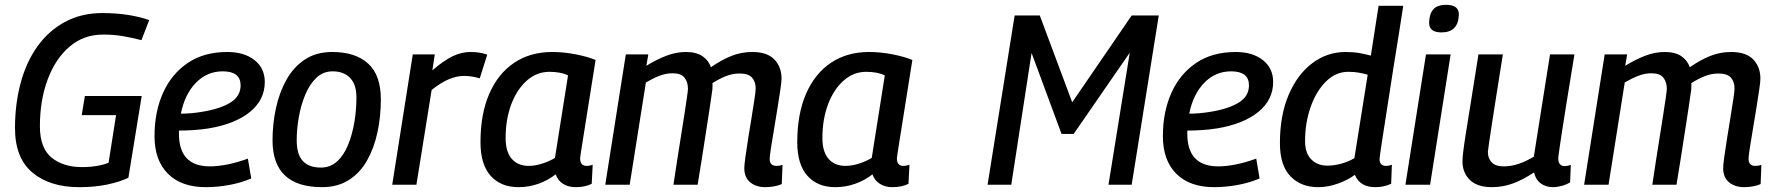

<svg xmlns="http://www.w3.org/2000/svg" viewBox="-20 -764 7338 794"><path d="M308 10Q186 10 114 -50.5Q42 -111 42 -234Q42 -333 65 -419.5Q88 -506 134 -571Q180 -636 248 -673Q316 -710 404 -710Q512 -710 597 -681L565 -598Q526 -608 488.5 -614.5Q451 -621 406 -621Q326 -621 267.5 -571Q209 -521 177 -435Q145 -349 145 -242Q145 -152 193 -112.5Q241 -73 319 -73Q353 -73 381.5 -78Q410 -83 429 -91L460 -288H318L331 -367H566L511 -29Q476 -12 424 -1Q372 10 308 10Z M1019 -26Q977 -8 928 1Q879 10 831 10Q730 10 674.5 -45.5Q619 -101 619 -201Q619 -302 654.5 -380.5Q690 -459 757 -504Q824 -549 920 -549Q990 -549 1032.5 -515.5Q1075 -482 1075 -425Q1075 -351 1013.5 -301Q952 -251 843 -233Q811 -228 779.5 -226Q748 -224 720 -224Q720 -218 720 -211Q720 -76 848 -76Q881 -76 921 -84Q961 -92 1005 -108ZM901 -469Q836 -469 790 -421.5Q744 -374 728 -294Q750 -294 772.5 -296Q795 -298 818 -302Q891 -314 933 -340Q975 -366 975 -411Q975 -469 901 -469Z M1312 10Q1107 10 1107 -184Q1107 -251 1121 -316Q1135 -381 1164.5 -434Q1194 -487 1241 -518Q1288 -549 1354 -549Q1450 -549 1502.5 -501Q1555 -453 1555 -353Q1555 -282 1541 -217Q1527 -152 1498 -100.5Q1469 -49 1422.5 -19.5Q1376 10 1312 10ZM1307 -71Q1346 -71 1374 -96.5Q1402 -122 1419.5 -165Q1437 -208 1445.5 -259Q1454 -310 1454 -361Q1454 -415 1427.5 -442Q1401 -469 1356 -469Q1316 -469 1288 -442Q1260 -415 1242 -371.5Q1224 -328 1215.5 -278.5Q1207 -229 1207 -184Q1207 -125 1232.5 -98Q1258 -71 1307 -71Z M1778 -539 1768 -473Q1814 -513 1851 -531Q1888 -549 1926 -549Q1965 -549 1995 -538L1964 -440Q1931 -450 1898 -450Q1869 -450 1836.5 -436.5Q1804 -423 1765 -392L1702 0H1602L1687 -539Z M2360 10Q2331 10 2309 -3.5Q2287 -17 2278 -43Q2246 -18 2206.5 -4Q2167 10 2124 10Q2051 10 2009 -37Q1967 -84 1967 -176Q1967 -293 2003.5 -376.5Q2040 -460 2106.5 -504.5Q2173 -549 2264 -549Q2311 -549 2360 -539.5Q2409 -530 2443 -516Q2424 -396 2411.5 -318Q2399 -240 2392 -195.5Q2385 -151 2382 -132Q2379 -113 2379 -110Q2379 -78 2405 -78Q2419 -78 2431 -83L2427 -4Q2400 10 2360 10ZM2275 -111 2329 -452Q2313 -460 2293.5 -463.5Q2274 -467 2252 -467Q2200 -467 2159 -431Q2118 -395 2094.5 -333Q2071 -271 2071 -193Q2071 -136 2096.5 -107Q2122 -78 2166 -78Q2193 -78 2222.5 -87.5Q2252 -97 2275 -111Z M3145 10Q3107 10 3082.5 -10Q3058 -30 3058 -69Q3058 -81 3062.5 -114.5Q3067 -148 3074 -191Q3081 -234 3088 -277.5Q3095 -321 3100 -353.5Q3105 -386 3105 -398Q3105 -426 3090 -443Q3075 -460 3039 -460Q3009 -460 2981.5 -449Q2954 -438 2926 -420Q2927 -416 2926.5 -408Q2926 -400 2926 -394Q2923 -371 2916 -324.5Q2909 -278 2900 -220.5Q2891 -163 2882 -105Q2873 -47 2865 0H2765Q2771 -42 2779 -92.5Q2787 -143 2795 -194Q2803 -245 2810 -289Q2817 -333 2821 -362Q2825 -391 2825 -397Q2825 -424 2811 -442.5Q2797 -461 2761 -461Q2734 -461 2707 -450.5Q2680 -440 2651 -423L2584 0H2483L2568 -539H2661L2653 -492Q2697 -519 2737 -534Q2777 -549 2816 -549Q2859 -549 2884.5 -532Q2910 -515 2920 -486Q2965 -517 3005.5 -533Q3046 -549 3091 -549Q3153 -549 3182.5 -518Q3212 -487 3212 -439Q3212 -426 3207 -392.5Q3202 -359 3195 -315Q3188 -271 3180.5 -227Q3173 -183 3168 -150.5Q3163 -118 3163 -107Q3163 -78 3191 -78Q3204 -78 3216 -82L3213 -3Q3198 4 3179.5 7Q3161 10 3145 10Z M3670 10Q3641 10 3619 -3.5Q3597 -17 3588 -43Q3556 -18 3516.5 -4Q3477 10 3434 10Q3361 10 3319 -37Q3277 -84 3277 -176Q3277 -293 3313.5 -376.5Q3350 -460 3416.5 -504.5Q3483 -549 3574 -549Q3621 -549 3670 -539.5Q3719 -530 3753 -516Q3734 -396 3721.5 -318Q3709 -240 3702 -195.5Q3695 -151 3692 -132Q3689 -113 3689 -110Q3689 -78 3715 -78Q3729 -78 3741 -83L3737 -4Q3710 10 3670 10ZM3585 -111 3639 -452Q3623 -460 3603.5 -463.5Q3584 -467 3562 -467Q3510 -467 3469 -431Q3428 -395 3404.5 -333Q3381 -271 3381 -193Q3381 -136 3406.5 -107Q3432 -78 3476 -78Q3503 -78 3532.5 -87.5Q3562 -97 3585 -111Z M4064 0 4176 -700H4280L4414 -341L4660 -700H4772L4660 0H4564L4652 -546L4420 -210H4370L4246 -545L4162 0Z M5189 -26Q5147 -8 5098 1Q5049 10 5001 10Q4900 10 4844.5 -45.5Q4789 -101 4789 -201Q4789 -302 4824.5 -380.5Q4860 -459 4927 -504Q4994 -549 5090 -549Q5160 -549 5202.5 -515.5Q5245 -482 5245 -425Q5245 -351 5183.5 -301Q5122 -251 5013 -233Q4981 -228 4949.5 -226Q4918 -224 4890 -224Q4890 -218 4890 -211Q4890 -76 5018 -76Q5051 -76 5091 -84Q5131 -92 5175 -108ZM5071 -469Q5006 -469 4960 -421.5Q4914 -374 4898 -294Q4920 -294 4942.5 -296Q4965 -298 4988 -302Q5061 -314 5103 -340Q5145 -366 5145 -411Q5145 -469 5071 -469Z M5667 10Q5604 10 5583 -41Q5555 -20 5513.5 -5Q5472 10 5431 10Q5360 10 5316.5 -35Q5273 -80 5273 -172Q5273 -287 5309 -371.5Q5345 -456 5406.5 -502.5Q5468 -549 5545 -549Q5577 -549 5602 -544.5Q5627 -540 5649 -534L5681 -740H5783Q5775 -685 5764 -618Q5753 -551 5742 -481Q5731 -411 5721 -345.5Q5711 -280 5702.5 -227Q5694 -174 5689.5 -142Q5685 -110 5685 -107Q5685 -78 5711 -78Q5725 -78 5736 -83L5733 -4Q5703 10 5667 10ZM5469 -79Q5498 -79 5528 -87.5Q5558 -96 5581 -110L5636 -455Q5619 -460 5599.5 -463.5Q5580 -467 5555 -467Q5504 -467 5463.5 -427Q5423 -387 5400 -321.5Q5377 -256 5377 -180Q5377 -131 5402.5 -105Q5428 -79 5469 -79Z M5961 -744Q6013 -744 6013 -704Q6011 -630 5941 -630Q5889 -630 5890 -671Q5891 -706 5907 -725Q5923 -744 5961 -744ZM5792 0 5877 -539H5979L5894 0Z M6149 10Q6090 10 6059 -19.5Q6028 -49 6028 -97Q6028 -111 6031 -136.5Q6034 -162 6041.5 -210Q6049 -258 6062 -337.5Q6075 -417 6094 -539H6195Q6176 -422 6165 -350Q6154 -278 6147.5 -237Q6141 -196 6138 -174Q6135 -152 6133 -136Q6133 -109 6149 -92.5Q6165 -76 6198 -76Q6230 -76 6260.5 -86.5Q6291 -97 6323 -116L6390 -539H6491Q6471 -418 6458.5 -340Q6446 -262 6439 -216.5Q6432 -171 6429 -149Q6426 -127 6425 -119.5Q6424 -112 6424 -110Q6424 -77 6451 -77Q6461 -77 6476 -82L6473 -10Q6459 -1 6439 4.5Q6419 10 6403 10Q6372 10 6351 -6Q6330 -22 6324 -51Q6279 -21 6237 -5.5Q6195 10 6149 10Z M7193 10Q7155 10 7130.5 -10Q7106 -30 7106 -69Q7106 -81 7110.5 -114.5Q7115 -148 7122 -191Q7129 -234 7136 -277.5Q7143 -321 7148 -353.5Q7153 -386 7153 -398Q7153 -426 7138 -443Q7123 -460 7087 -460Q7057 -460 7029.5 -449Q7002 -438 6974 -420Q6975 -416 6974.5 -408Q6974 -400 6974 -394Q6971 -371 6964 -324.5Q6957 -278 6948 -220.5Q6939 -163 6930 -105Q6921 -47 6913 0H6813Q6819 -42 6827 -92.5Q6835 -143 6843 -194Q6851 -245 6858 -289Q6865 -333 6869 -362Q6873 -391 6873 -397Q6873 -424 6859 -442.5Q6845 -461 6809 -461Q6782 -461 6755 -450.5Q6728 -440 6699 -423L6632 0H6531L6616 -539H6709L6701 -492Q6745 -519 6785 -534Q6825 -549 6864 -549Q6907 -549 6932.5 -532Q6958 -515 6968 -486Q7013 -517 7053.5 -533Q7094 -549 7139 -549Q7201 -549 7230.5 -518Q7260 -487 7260 -439Q7260 -426 7255 -392.5Q7250 -359 7243 -315Q7236 -271 7228.5 -227Q7221 -183 7216 -150.5Q7211 -118 7211 -107Q7211 -78 7239 -78Q7252 -78 7264 -82L7261 -3Q7246 4 7227.5 7Q7209 10 7193 10Z"/></svg>

Font: Georama Medium
Style: Italic
Weight: 500
Italic angle: -9°
Designer: Jean-Baptiste Levee
Foundry: Production Type
Version: Version 1.000